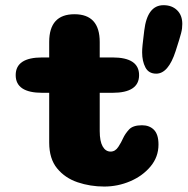

<svg xmlns="http://www.w3.org/2000/svg" viewBox="-20 -692 706 722"><path d="M139 -343Q39 -343 39 -409.5Q39 -476 139 -476H403Q503 -476 503 -409.5Q503 -343 403 -343ZM355 -199Q355 -161 366 -141.5Q377 -122 396 -122Q413.5 -122 425 -139.8Q436.5 -157.5 442.5 -171.5Q450.5 -189 465.2 -205Q480 -221 514 -221Q542 -221 559 -203.8Q576 -186.5 576 -148.5Q576 -102 546.2 -66.2Q516.5 -30.5 469.8 -10.5Q423 9.5 372 9.5Q319.5 9.5 272 -6.5Q224.5 -22.5 194.8 -58.8Q165 -95 165 -156V-534Q165 -638.5 260 -638.5Q355 -638.5 355 -534ZM567.5 -415Q539 -415 526.8 -438.5Q514.5 -462 514.5 -495Q514.5 -501 514.8 -507Q515 -513 516 -521.8Q517 -530.5 518.5 -544Q520 -557.5 522.5 -577.5Q534 -672.5 595 -672.5Q626.5 -672.5 646 -653.5Q665.5 -634.5 665.5 -602Q665.5 -593 664.5 -585Q663.5 -577 660.8 -566.5Q658 -556 653.2 -540.2Q648.5 -524.5 640.5 -500Q613 -415 567.5 -415Z"/></svg>

Font: Sono Monospace ExtraBold
Style: Regular
Weight: 800
Version: Version 2.112